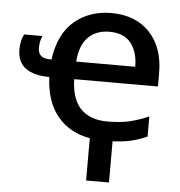

<svg xmlns="http://www.w3.org/2000/svg" viewBox="-52 -598 785 836"><g transform="rotate(5 340.0 -180.0)"><path d="M355 3Q267 -12 214 -75Q161 -138 156 -247Q89 -247 52.5 -273.5Q16 -300 16 -356Q16 -375 20 -392.5Q24 -410 31 -422H111Q100 -400 100 -370Q100 -324 150 -324H159Q175 -438 241 -493Q307 -548 401 -548Q508 -548 569.5 -482.5Q631 -417 631 -305V-247H265Q267 -160 308 -118Q349 -76 425 -76Q481 -76 521.5 -85.5Q562 -95 605 -114V-26Q570 -10 535 -2Q500 6 455 8V188H355ZM400 -466Q342 -466 307 -430.5Q272 -395 267 -324H525Q525 -388 494.5 -427Q464 -466 400 -466Z"/></g></svg>

Font: Noto Sans Medium
Style: Regular
Weight: 500
Designer: Monotype Design Team
Foundry: Monotype Imaging Inc.
Version: Version 2.007